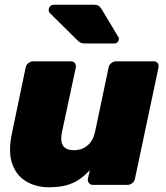

<svg xmlns="http://www.w3.org/2000/svg" viewBox="-20 -778 697 808"><path d="M186 10Q131 10 89.5 -15Q48 -40 31 -90Q14 -140 30 -216L88 -494Q90 -505 99.5 -512.5Q109 -520 120 -520H278Q289 -520 295 -512.5Q301 -505 299 -494L241 -223Q236 -198 239 -181Q242 -164 255 -155Q268 -146 291 -146Q325 -146 348.5 -166Q372 -186 380 -223L437 -494Q439 -505 448.5 -512.5Q458 -520 469 -520H627Q638 -520 643.5 -512.5Q649 -505 647 -494L548 -26Q546 -15 537 -7.5Q528 0 517 0H371Q361 0 354.5 -7.5Q348 -15 350 -26L358 -62Q336 -38 312 -22Q288 -6 258 2Q228 10 186 10ZM339 -595Q324 -595 317 -599.5Q310 -604 303 -611L188 -725Q184 -731 185 -738Q188 -758 208 -758H375Q387 -758 393.5 -754.5Q400 -751 408 -739L477 -624Q482 -619 480 -611Q476 -595 461 -595Z"/></svg>

Font: Rubik Light ExtraBold
Style: Italic
Weight: 800
Italic angle: -12°
Version: Version 2.104